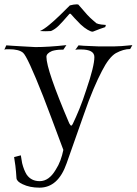

<svg xmlns="http://www.w3.org/2000/svg" viewBox="-76 -686 630 885"><path d="M106 179Q61 179 28 163Q2 151 0 136Q-2 103 -5 78.5Q-8 54 -11 38L20 30Q23 51 26 66Q34 98 47 119Q68 149 107 149Q150 149 181 96Q194 76 202.5 53Q211 30 216 5Q184 -82 160.5 -143.5Q137 -205 123 -242Q50 -427 30 -443Q11 -459 -34 -459Q-41 -459 -46 -459Q-51 -459 -56 -457L-47 -477Q-38 -476 -18.5 -475Q1 -474 32 -472L87 -469Q148 -469 230 -478L216 -457H206Q184 -457 164 -451Q138 -440 138 -424Q138 -364 243 -118Q249 -107 252 -107Q256 -107 260 -116Q274 -145 290 -184Q306 -223 322 -273Q359 -381 359 -423Q359 -458 297 -458Q290 -458 283.5 -458Q277 -458 271 -456L286 -477Q293 -476 310.5 -475Q328 -474 358 -473Q370 -472 382 -472Q394 -472 407 -472H447Q477 -472 534 -478L524 -460Q493 -460 458 -441Q426 -422 394 -359Q376 -325 354.5 -274.5Q333 -224 310 -157L231 67Q192 179 106 179ZM350 -540Q343 -540 327.5 -549Q312 -558 295 -574Q277 -592 268 -602Q259 -612 250 -622Q249 -623 247 -623Q245 -623 244 -622Q213 -586 195.5 -568.5Q178 -551 159 -543Q156 -543 149 -542.5Q142 -542 134 -542Q125 -542 117.5 -542.5Q110 -543 108 -543Q125 -550 150.5 -571Q176 -592 202 -617.5Q228 -643 246 -661Q264 -666 278 -666Q281 -666 282.5 -665.5Q284 -665 285 -665L326 -618Q340 -603 352 -593Q364 -583 368 -579Q376 -575 390.5 -573Q405 -571 412 -571L409 -561Q399 -558 384 -552.5Q369 -547 357 -542Q353 -540 350 -540Z"/></svg>

Font: Gideon Roman
Style: Regular
Weight: 400
Designer: Robert E. Leuschke
Foundry: Robert E. Leuschke
Version: Version 2.010